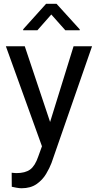

<svg xmlns="http://www.w3.org/2000/svg" viewBox="-20 -770 513 1003"><path d="M109.4 -528.3 241.7 -132.8 364.3 -528.3H460.9L249 81.5Q239.3 107.4 220.9 138.4Q202.6 169.4 171.4 191.4Q140.1 213.4 92.3 213.4Q81.5 213.4 64.9 210.4Q48.3 207.5 41.5 205.6L41 132.3Q44.9 132.8 53.5 133.5Q62 134.3 65.4 134.3Q111.8 134.3 137.5 115.5Q163.1 96.7 179.7 47.9L199.2 -5.9L10.7 -528.3ZM275.4 -750 396.5 -616.7V-611.8H321.3L248 -694.3L175.3 -611.8H101.1V-617.2L220.7 -750Z"/></svg>

Font: Vazirmatn UI
Style: Regular
Weight: 400
Designer: Saber Rastikerdar
Foundry: Saber Rastikerdar
Version: Version 33.003